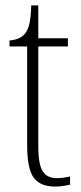

<svg xmlns="http://www.w3.org/2000/svg" viewBox="-20 -677 300 707"><path d="M183 10Q128 10 104 -23Q80 -56 80 -142V-506H15V-528Q54 -531 72 -553Q84 -568 89 -593Q94 -618 95 -657H121V-536H230V-506H121V-139Q121 -71 137.5 -46Q154 -21 188 -21Q202 -21 213 -22.5Q224 -24 238 -27V3Q225 6 210.5 8Q196 10 183 10Z"/></svg>

Font: Noto Serif Bengali Condensed ExtraLight
Style: Regular
Weight: 200
Width: 3
Designer: Juan Bruce, Universal Thirst, Indian Type Foundry and the Monotype Design Team.
Foundry: Monotype Imaging Inc.
Version: Version 2.003; ttfautohint (v1.8.4.7-5d5b)